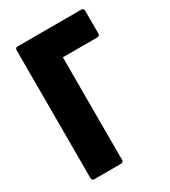

<svg xmlns="http://www.w3.org/2000/svg" viewBox="-164 -738 726 820"><g transform="rotate(-30 198.5 -327.5)"><path d="M56 0Q44 0 44 -13V-642Q44 -655 56 -655H370Q382 -655 382 -642V-531Q382 -518 370 -518H200V-13Q200 0 187 0Z"/></g></svg>

Font: Sofia Sans Condensed Black
Style: Regular
Weight: 900
Designer: Botio Nikoltchev, Ani Petrova
Foundry: lettersoup
Version: Version 4.101